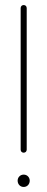

<svg xmlns="http://www.w3.org/2000/svg" viewBox="-20 -736 188 762"><path d="M86 -142V-704C86 -711 81 -716 74 -716C67 -716 62 -711 62 -704V-142C62 -135 67 -130 74 -130C81 -130 86 -135 86 -142ZM74 -43C60 -43 50 -32 50 -19C50 -5 60 6 74 6C88 6 98 -5 98 -19C98 -32 88 -43 74 -43Z"/></svg>

Font: LS
Style: LightAlt
Weight: 250
Designer: BSozoo
Foundry: BSozoo
Version: Version 001.000